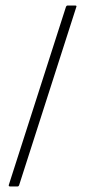

<svg xmlns="http://www.w3.org/2000/svg" viewBox="-20 -675 308 695"><path d="M17 0Q10 0 12 -6L219 -651Q221 -655 225 -655H252Q259 -655 256 -649L49 -4Q47 0 44 0Z"/></svg>

Font: Sofia Sans Condensed ExtraLight
Style: Regular
Weight: 250
Version: Version 4.100